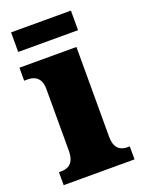

<svg xmlns="http://www.w3.org/2000/svg" viewBox="-133 -755 619 820"><g transform="rotate(-20 176.5 -345.0)"><path d="M11 0V-59H22Q40 -59 53.5 -66Q67 -73 74.5 -89Q82 -105 82 -133V-410Q82 -436 74 -450Q66 -464 52.5 -470.5Q39 -477 22 -477H5V-536H264V-130Q264 -103 271.5 -87.5Q279 -72 292.5 -65.5Q306 -59 323 -59H333V0ZM23 -601V-690H295V-601Z"/></g></svg>

Font: Noto Serif Khmer SemiCondensed Black
Style: Regular
Weight: 900
Width: 4
Designer: Danh Hong and the Monotype Design Team
Foundry: Monotype Imaging Inc.
Version: Version 2.004